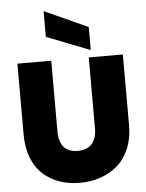

<svg xmlns="http://www.w3.org/2000/svg" viewBox="-64 -1043 840 1101"><g transform="rotate(-5 356.0 -492.5)"><path d="M53.2 -295.9V-705.1H248V-295.9Q248 -239.3 274.4 -208Q300.8 -176.8 355 -176.8Q409.2 -176.8 436.5 -208Q463.9 -239.3 463.9 -295.9V-705.1H660.2V-295.9Q660.2 -222.7 635.7 -164.1Q611.3 -105.5 568.8 -68.6Q526.4 -31.7 470.7 -12.5Q415 6.8 351.1 6.8Q286.6 6.8 232.7 -12.5Q178.7 -31.7 138.4 -68.8Q98.1 -106 75.7 -164.1Q53.2 -222.2 53.2 -295.9ZM229 -844.2V-992.2L479 -878.9V-746.1Z"/></g></svg>

Font: Poppins ExtraBold
Style: Regular
Weight: 800
Designer: Ninad Kale (Devanagari), Jonny Pinhorn (Latin)
Foundry: Indian Type Foundry
Version: Version 3.200;PS 1.000;hotconv 16.6.54;makeotf.lib2.5.65590